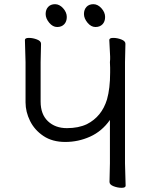

<svg xmlns="http://www.w3.org/2000/svg" viewBox="-20 -889 719 917"><path d="M482 -808Q482 -786 469.5 -773Q457 -760 436 -760Q415 -760 398 -780.5Q381 -801 381 -822Q381 -843 393 -856Q405 -869 426 -869Q447 -869 464.5 -849.5Q482 -830 482 -808ZM299 -808Q299 -786 286.5 -773Q274 -760 253 -760Q232 -760 215 -780.5Q198 -801 198 -822Q198 -843 210 -856Q222 -869 243 -869Q264 -869 281.5 -849.5Q299 -830 299 -808ZM503 -20 505 -109V-316Q467 -262 410.5 -236.5Q354 -211 292 -211Q230 -211 187.5 -239.5Q145 -268 123.5 -311.5Q102 -355 102 -400V-592L99 -698Q99 -708 118 -708Q137 -708 156.5 -700.5Q176 -693 176 -680L174 -592V-404Q174 -343 209 -310Q244 -277 299.5 -277Q355 -277 395 -296Q466 -332 491 -414Q506 -467 506 -542V-566Q506 -579 505 -592Q506 -599 506 -606V-619L502 -698Q502 -708 521 -708Q540 -708 559.5 -700.5Q579 -693 579 -680L577 -592V-109L580 -2Q580 8 561 8Q542 8 522.5 0.5Q503 -7 503 -20Z"/></svg>

Font: LXGW WenKai Lite
Style: Regular
Weight: 400
Designer: LXGW / Fontworks Inc.
Foundry: LXGW / Fontworks Inc.
Version: Version 1.511; March 25, 2025